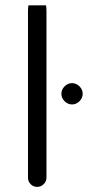

<svg xmlns="http://www.w3.org/2000/svg" viewBox="-20 -715 334 730"><path d="M225.6 -330.1Q237.8 -317.9 253.9 -317.9Q270 -317.9 282.2 -330.1Q294.4 -342.3 294.4 -358.4Q294.4 -374.5 282.2 -386.7Q270 -398.9 253.9 -398.9Q237.8 -398.9 225.6 -386.7Q213.4 -374.5 213.4 -358.4Q213.4 -342.3 225.6 -330.1ZM88.4 -694.8Q86.4 -688.5 86.4 -672.9V-39.1Q86.4 -24.9 96.7 -14.6Q106.9 -4.4 121.1 -4.4Q135.7 -4.4 146.2 -14.9Q156.7 -25.4 156.7 -39.1V-672.9Q156.7 -687 154.8 -694.8Z"/></svg>

Font: YuPearl-ExtraLight
Style: ExtraLight
Weight: 200
Designer: Max Yao
Foundry: Max-Everyday
Version: Version 1.011; ttfautohint (v1.8.3)